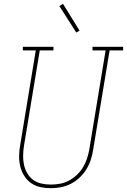

<svg xmlns="http://www.w3.org/2000/svg" viewBox="-20 -981 667 1009"><path d="M247 8Q218 8 191 2Q164 -4 142.5 -19.5Q121 -35 107 -57.5Q93 -80 86.5 -106.5Q80 -133 80.5 -161.5Q81 -190 86 -218L168 -716H100V-735H261V-716H189L106 -215Q102 -190 101.5 -164.5Q101 -139 106 -115.5Q111 -92 123 -71Q135 -50 154 -36Q173 -22 197.5 -16.5Q222 -11 248 -11Q271 -11 295.5 -15.5Q320 -20 342.5 -32Q365 -44 384 -62Q403 -80 416 -101.5Q429 -123 437 -147Q445 -171 449 -194L535 -716H466V-735H627V-716H556L469 -191Q465 -165 456.5 -139.5Q448 -114 433 -90Q418 -66 397 -46.5Q376 -27 351 -14.5Q326 -2 299.5 3Q273 8 247 8ZM381 -810 292 -949 311 -961 398 -820Z"/></svg>

Font: Iosevka Etoile Thin
Style: Italic
Weight: 100
Italic angle: -9°
Designer: Belleve Invis
Foundry: Belleve Invis
Version: Version 22.1.2; ttfautohint (v1.8.4)